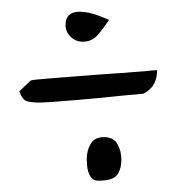

<svg xmlns="http://www.w3.org/2000/svg" viewBox="-20 -366 317 336"><path d="M131.8 -87.9Q131.8 -102.5 138.7 -114.3Q145.5 -126 162.1 -126Q178.7 -126 185.5 -113.8Q192.4 -101.6 192.4 -86.9Q192.4 -70.3 185.1 -60.1Q177.7 -49.8 152.3 -49.8Q144.5 -49.8 140.6 -54.2Q136.7 -58.6 134.8 -64.5Q132.8 -70.3 132.3 -77.1Q131.8 -84 131.8 -87.9ZM94.7 -322.3Q94.7 -331.1 98.6 -336.9Q102.5 -342.8 111.3 -344.7Q120.1 -346.7 134.8 -343.8Q149.4 -340.8 170.9 -331.1Q161.1 -316.4 150.9 -304.7Q140.6 -293 125 -293Q112.3 -293 103.5 -301.8Q94.7 -310.5 94.7 -322.3ZM33.2 -224.6Q33.2 -225.6 42 -226.6Q50.8 -227.5 69.8 -229Q88.9 -230.5 119.1 -232.9Q149.4 -235.4 193.4 -238.3Q197.3 -238.3 206.1 -239.3Q214.8 -240.2 224.1 -240.7Q233.4 -241.2 241.7 -242.2Q250 -243.2 254.9 -243.2Q254.9 -229.5 249.5 -219.2Q244.1 -209 231.4 -202.1Q208 -200.2 189 -198.2Q169.9 -196.3 151.4 -194.3Q132.8 -192.4 113.3 -190.9Q93.8 -189.5 70.3 -187.5Q68.4 -187.5 61 -187Q53.7 -186.5 49.8 -186.5Q37.1 -186.5 28.3 -188.5Q19.5 -190.4 13.7 -206.1Z"/></svg>

Font: Annie Use Your Telescope
Style: Regular
Weight: 400
Version: Version 1.003 2001